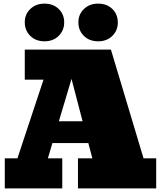

<svg xmlns="http://www.w3.org/2000/svg" viewBox="-20 -1055 905 1075"><path d="M6.8 0V-168.5H77.6L223.6 -608.9H118.7V-777.3H601.1L783.7 -168.5H854.5V0H416.5V-168.5H497.1L474.6 -253.9H273.4L248 -168.5H328.6V0ZM309.6 -376H442.4L380.4 -613.3ZM529.8 -823.7Q480.5 -823.7 449.7 -854Q418.9 -884.3 418.9 -929.7Q418.9 -975.1 450.2 -1004.9Q481.4 -1034.7 529.3 -1034.7Q578.1 -1034.7 608.9 -1004.9Q639.6 -975.1 639.6 -928.7Q639.6 -884.3 608.9 -854Q578.1 -823.7 529.8 -823.7ZM229.5 -823.7Q180.2 -823.7 149.4 -854.2Q118.7 -884.8 118.7 -930.2Q118.7 -975.1 149.9 -1004.9Q181.2 -1034.7 229 -1034.7Q277.8 -1034.7 308.6 -1004.9Q339.4 -975.1 339.4 -929.2Q339.4 -884.8 308.6 -854.2Q277.8 -823.7 229.5 -823.7Z"/></svg>

Font: Bevan
Style: Regular
Weight: 400
Designer: Vernon Adams
Foundry: Vernon Adams
Version: Version 2.100; ttfautohint (v1.8.3)